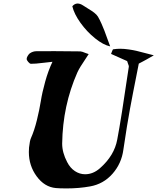

<svg xmlns="http://www.w3.org/2000/svg" viewBox="-20 -1052 879 1072"><path d="M595.2 -793Q589.8 -806.6 579.6 -835.2Q569.3 -863.8 563.2 -880.1Q557.1 -896.5 547.1 -918.9Q537.1 -941.4 526.9 -959Q519.5 -970.7 505.9 -981.2Q492.2 -991.7 472.9 -1003.2Q453.6 -1014.6 444.8 -1021Q408.2 -1045.4 383.8 -1017.1Q393.6 -974.6 429.2 -924.8Q464.8 -875 511 -837.9Q557.1 -800.8 595.2 -793ZM272.9 -707Q249 -656.7 232.2 -595.7Q215.3 -534.7 207.8 -486.8Q200.2 -439 186 -381.3Q171.9 -323.7 152.8 -280.8Q146.5 -267.6 142.1 -228Q141.1 -220.2 141.1 -203.1Q141.1 -127 184.8 -67.4Q228.5 -7.8 292 -2Q312 0 352.1 0Q420.9 0 482.9 -11.2Q557.6 -24.4 608.2 -81.8Q658.7 -139.2 668.9 -216.8Q689.9 -358.9 706.1 -445.8Q715.3 -497.6 754.9 -696.8Q762.2 -700.7 776.1 -708Q790 -715.3 796.9 -719.2L838.9 -743.2Q826.7 -746.1 792.5 -755.1Q758.3 -764.2 741.9 -768.1Q725.6 -772 699.2 -775.9Q672.9 -779.8 650.9 -779.8Q632.8 -779.8 612.8 -776.9Q610.8 -776.9 608.9 -773.4Q606.9 -770 604.5 -762.7Q602.1 -755.4 600.1 -751L689.9 -710.9Q691.4 -705.1 694.1 -698.2Q696.8 -691.4 698.2 -687Q699.7 -682.6 699.2 -679.2Q655.3 -379.4 634.8 -273.9Q618.7 -183.6 538.1 -112.8Q500 -79.1 455.1 -79.1Q424.8 -79.1 398.2 -96.7Q371.6 -114.3 355 -147Q327.1 -200.2 327.1 -250Q330.1 -462.9 412.1 -647.9Q419.4 -663.6 429.4 -679.9Q439.5 -696.3 453.4 -716.8Q467.3 -737.3 475.1 -750Q466.8 -752.4 457 -756.3Q447.3 -760.3 440.9 -762.5Q434.6 -764.6 429.2 -765.1Q266.6 -767.1 184.1 -766.1Q163.6 -766.1 146 -753.9Q139.6 -748.5 134.3 -739.3Q128.9 -730 128.9 -723.1Q128.9 -716.3 137.7 -706.1Q146.5 -695.8 152.8 -695.8Q166.5 -695.8 181.9 -697Q197.3 -698.2 225.6 -701.7Q253.9 -705.1 272.9 -707Z"/></svg>

Font: Sonetni venez Italic
Style: Regular
Weight: 400
Italic angle: -14°
Designer: Alja Herlah
Foundry: Type Salon
Version: Version 1.000;hotconv 1.0.109;makeotfexe 2.5.65596